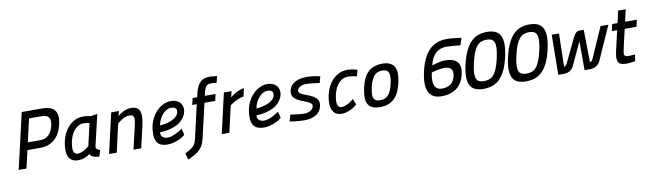

<svg xmlns="http://www.w3.org/2000/svg" viewBox="-46 -1421 7973 2358"><g transform="rotate(-10 3940.0 -242.0)"><path d="M231 -221 180 0H83L243 -694H495Q611 -694 653.5 -637.5Q696 -581 670 -465Q643 -349 572.5 -285Q502 -221 386 -221ZM407 -314Q474 -314 514 -354.5Q554 -395 571 -465Q587 -535 563.5 -568Q540 -601 473 -601H318L252 -314Z M1153 -510Q1130 -411 1107 -314Q1084 -217 1061 -117Q1061 -95 1074.5 -84Q1088 -73 1111 -69Q1106 -49 1099.5 -29.5Q1093 -10 1087 10Q990 7 973 -42Q948 -22 909 -6Q870 10 824 10Q788 10 763 -1Q738 -12 721.5 -32Q705 -52 697.5 -79.5Q690 -107 690 -140Q690 -207 708.5 -273Q727 -339 763.5 -391.5Q800 -444 853.5 -476.5Q907 -509 978 -509Q1004 -509 1028.5 -504.5Q1053 -500 1070 -497ZM832 -71Q853 -71 875 -78.5Q897 -86 917 -97.5Q937 -109 953 -121Q969 -133 977 -142Q984 -173 990.5 -203.5Q997 -234 1005 -266L1040 -417L1018 -420Q1007 -422 994 -424.5Q981 -427 969 -426Q922 -426 886.5 -400Q851 -374 826.5 -333.5Q802 -293 789.5 -242Q777 -191 777 -142Q777 -114 790.5 -92.5Q804 -71 832 -71Z M1210 0 1325 -499H1421L1405 -439Q1419 -451 1437.5 -463.5Q1456 -476 1477.5 -486.5Q1499 -497 1522.5 -503.5Q1546 -510 1569 -510Q1616 -510 1643 -494Q1670 -478 1681 -446.5Q1692 -415 1688.5 -368.5Q1685 -322 1671 -260L1611 0H1515L1575 -259Q1584 -298 1590 -328.5Q1596 -359 1593.5 -380Q1591 -401 1578.5 -412Q1566 -423 1537 -423Q1514 -423 1493 -416Q1472 -409 1453 -398.5Q1434 -388 1417 -375Q1400 -362 1385 -350L1306 0Z M1955 -73Q1982 -73 2012 -83.5Q2042 -94 2068.5 -107.5Q2095 -121 2115 -133.5Q2135 -146 2141 -151L2161 -74Q2152 -63 2130 -48.5Q2108 -34 2077.5 -21Q2047 -8 2011.5 1Q1976 10 1940 10Q1856 10 1820.5 -30.5Q1785 -71 1785 -144Q1785 -236 1813 -304.5Q1841 -373 1883 -418.5Q1925 -464 1974.5 -486.5Q2024 -509 2067 -509Q2103 -509 2130 -499Q2157 -489 2175.5 -472Q2194 -455 2203 -432Q2212 -409 2212 -382Q2212 -350 2198 -318Q2184 -286 2154 -254Q2125 -222 2086.5 -203Q2048 -184 2008 -173Q1968 -162 1932.5 -158Q1897 -154 1874 -153Q1870 -137 1874.5 -122.5Q1879 -108 1889.5 -97Q1900 -86 1917 -79.5Q1934 -73 1955 -73ZM2055 -427Q2032 -427 2006.5 -414.5Q1981 -402 1957.5 -378Q1934 -354 1915 -318.5Q1896 -283 1887 -237Q1920 -238 1961.5 -246.5Q2003 -255 2039.5 -272Q2076 -289 2100.5 -315.5Q2125 -342 2125 -380Q2125 -403 2106.5 -415Q2088 -427 2055 -427Z M2377 -416H2320L2340 -499H2396L2405 -537Q2428 -637 2472 -679Q2516 -721 2588 -721Q2601 -721 2617 -719.5Q2633 -718 2648 -716Q2665 -714 2683 -712L2663 -633Q2650 -634 2637 -635Q2626 -636 2613 -636.5Q2600 -637 2589 -637Q2551 -637 2531.5 -613Q2512 -589 2500 -536L2492 -499H2626L2607 -416H2473L2378 -5Q2367 44 2352.5 78Q2338 112 2313.5 138.5Q2289 165 2251.5 188Q2214 211 2157 237L2133 157Q2174 136 2199.5 120Q2225 104 2241 87Q2257 70 2266 48Q2275 26 2283 -6Z M2730 -499H2825L2808 -425Q2813 -429 2828 -441Q2843 -453 2866 -466.5Q2889 -480 2918.5 -492Q2948 -504 2982 -510L2959 -409Q2924 -403 2894 -391Q2864 -379 2841.5 -366.5Q2819 -354 2804.5 -343Q2790 -332 2785 -328L2710 0H2615Z M3157 -73Q3184 -73 3214 -83.5Q3244 -94 3270.5 -107.5Q3297 -121 3317 -133.5Q3337 -146 3343 -151L3363 -74Q3354 -63 3332 -48.5Q3310 -34 3279.5 -21Q3249 -8 3213.5 1Q3178 10 3142 10Q3058 10 3022.5 -30.5Q2987 -71 2987 -144Q2987 -236 3015 -304.5Q3043 -373 3085 -418.5Q3127 -464 3176.5 -486.5Q3226 -509 3269 -509Q3305 -509 3332 -499Q3359 -489 3377.5 -472Q3396 -455 3405 -432Q3414 -409 3414 -382Q3414 -350 3400 -318Q3386 -286 3356 -254Q3327 -222 3288.5 -203Q3250 -184 3210 -173Q3170 -162 3134.5 -158Q3099 -154 3076 -153Q3072 -137 3076.5 -122.5Q3081 -108 3091.5 -97Q3102 -86 3119 -79.5Q3136 -73 3157 -73ZM3257 -427Q3234 -427 3208.5 -414.5Q3183 -402 3159.5 -378Q3136 -354 3117 -318.5Q3098 -283 3089 -237Q3122 -238 3163.5 -246.5Q3205 -255 3241.5 -272Q3278 -289 3302.5 -315.5Q3327 -342 3327 -380Q3327 -403 3308.5 -415Q3290 -427 3257 -427Z M3909 -410Q3878 -414 3848 -418Q3822 -421 3792.5 -424Q3763 -427 3740 -427Q3718 -427 3698.5 -421.5Q3679 -416 3664 -407Q3649 -398 3640 -385.5Q3631 -373 3631 -358Q3631 -340 3648.5 -328Q3666 -316 3692 -305Q3718 -294 3749 -282.5Q3780 -271 3806 -255.5Q3832 -240 3849.5 -218Q3867 -196 3867 -164Q3867 -129 3854 -97.5Q3841 -66 3813.5 -42.5Q3786 -19 3743.5 -5Q3701 9 3641 9Q3616 9 3585.5 6.5Q3555 4 3528 1Q3496 -3 3463 -8L3486 -90Q3519 -85 3552 -81Q3579 -77 3609 -74.5Q3639 -72 3660 -72Q3682 -72 3702.5 -78Q3723 -84 3739.5 -94.5Q3756 -105 3766 -120Q3776 -135 3776 -152Q3776 -171 3758.5 -184Q3741 -197 3714.5 -208.5Q3688 -220 3657 -231.5Q3626 -243 3599.5 -258.5Q3573 -274 3555.5 -296Q3538 -318 3538 -351Q3538 -384 3552 -413Q3566 -442 3594.5 -464Q3623 -486 3665 -498.5Q3707 -511 3764 -511Q3785 -511 3809 -509Q3833 -507 3856 -503.5Q3879 -500 3898.5 -496Q3918 -492 3930 -489Z M4304 -74Q4290 -58 4267.5 -43Q4245 -28 4218.5 -16Q4192 -4 4165 3Q4138 10 4115 10Q4044 10 4012 -32.5Q3980 -75 3980 -141Q3980 -207 3999 -273Q4018 -339 4054.5 -391.5Q4091 -444 4145 -477Q4199 -510 4270 -510Q4302 -510 4335.5 -503.5Q4369 -497 4394 -488L4373 -409Q4367 -412 4354 -415Q4341 -418 4324.5 -420.5Q4308 -423 4291 -424.5Q4274 -426 4261 -426Q4214 -426 4178.5 -400.5Q4143 -375 4118.5 -334Q4094 -293 4081.5 -242.5Q4069 -192 4069 -143Q4069 -115 4082.5 -93.5Q4096 -72 4123 -72Q4144 -72 4167 -80Q4190 -88 4211.5 -99.5Q4233 -111 4250 -124Q4267 -137 4276 -146Z M4709 -510Q4768 -510 4804.5 -490.5Q4841 -471 4858 -436.5Q4875 -402 4875 -353.5Q4875 -305 4862 -247Q4848 -188 4827 -140.5Q4806 -93 4774 -59.5Q4742 -26 4696.5 -7.5Q4651 11 4589 11Q4526 11 4489 -8.5Q4452 -28 4436 -64Q4420 -100 4421.5 -150.5Q4423 -201 4437 -262Q4450 -320 4471.5 -366.5Q4493 -413 4525 -444.5Q4557 -476 4602 -493Q4647 -510 4709 -510ZM4608 -72Q4645 -72 4671 -85.5Q4697 -99 4715 -123.5Q4733 -148 4745.5 -181.5Q4758 -215 4767 -256Q4786 -337 4771 -382Q4756 -427 4690 -427Q4621 -427 4585.5 -381Q4550 -335 4531 -252Q4521 -209 4518 -175.5Q4515 -142 4522.5 -119Q4530 -96 4550.5 -84Q4571 -72 4608 -72Z M5691 -565Q5664 -568 5635 -571Q5610 -573 5579 -575.5Q5548 -578 5516 -578Q5435 -578 5382.5 -528.5Q5330 -479 5308 -382Q5308 -382 5324 -387Q5340 -392 5364 -398.5Q5388 -405 5416 -410.5Q5444 -416 5468 -416Q5579 -416 5624 -366Q5669 -316 5644 -209Q5619 -100 5544.5 -44.5Q5470 11 5358 11Q5295 11 5255 -12Q5215 -35 5195.5 -78.5Q5176 -122 5176.5 -185.5Q5177 -249 5196 -331Q5218 -425 5251 -489.5Q5284 -554 5327.5 -594.5Q5371 -635 5424 -653Q5477 -671 5537 -671Q5569 -671 5601.5 -668Q5634 -665 5660 -662Q5691 -658 5720 -654ZM5440 -327Q5414 -325 5386.5 -320.5Q5359 -316 5337 -311Q5311 -305 5287 -297Q5277 -252 5275.5 -212.5Q5274 -173 5284 -143.5Q5294 -114 5317 -97.5Q5340 -81 5379 -81Q5445 -81 5486.5 -112.5Q5528 -144 5543 -209Q5557 -271 5529.5 -299Q5502 -327 5440 -327Z M6038 -671Q6097 -671 6139 -653.5Q6181 -636 6203.5 -595.5Q6226 -555 6227 -488Q6228 -421 6205 -322Q6183 -227 6151.5 -163.5Q6120 -100 6079.5 -61Q6039 -22 5989 -5.5Q5939 11 5881 11Q5823 11 5781 -5.5Q5739 -22 5716.5 -60.5Q5694 -99 5692 -163Q5690 -227 5712 -322Q5735 -421 5767 -488Q5799 -555 5839.5 -595.5Q5880 -636 5929.5 -653.5Q5979 -671 6038 -671ZM6018 -578Q5981 -578 5951 -566Q5921 -554 5897 -525Q5873 -496 5853 -446.5Q5833 -397 5816 -321Q5799 -249 5797.5 -203Q5796 -157 5807 -130Q5818 -103 5842.5 -92.5Q5867 -82 5903 -82Q5939 -82 5968 -92.5Q5997 -103 6021 -130Q6045 -157 6064.5 -203.5Q6084 -250 6101 -322Q6118 -397 6121.5 -446.5Q6125 -496 6114.5 -525Q6104 -554 6079.5 -566Q6055 -578 6018 -578Z M6568 -671Q6627 -671 6669 -653.5Q6711 -636 6733.5 -595.5Q6756 -555 6757 -488Q6758 -421 6735 -322Q6713 -227 6681.5 -163.5Q6650 -100 6609.5 -61Q6569 -22 6519 -5.5Q6469 11 6411 11Q6353 11 6311 -5.5Q6269 -22 6246.5 -60.5Q6224 -99 6222 -163Q6220 -227 6242 -322Q6265 -421 6297 -488Q6329 -555 6369.5 -595.5Q6410 -636 6459.5 -653.5Q6509 -671 6568 -671ZM6548 -578Q6511 -578 6481 -566Q6451 -554 6427 -525Q6403 -496 6383 -446.5Q6363 -397 6346 -321Q6329 -249 6327.5 -203Q6326 -157 6337 -130Q6348 -103 6372.5 -92.5Q6397 -82 6433 -82Q6469 -82 6498 -92.5Q6527 -103 6551 -130Q6575 -157 6594.5 -203.5Q6614 -250 6631 -322Q6648 -397 6651.5 -446.5Q6655 -496 6644.5 -525Q6634 -554 6609.5 -566Q6585 -578 6548 -578Z M6909 -499 6899 -85Q6921 -88 6936 -115L7086 -428Q7115 -487 7157 -490H7216L7222 -85Q7233 -86 7241.5 -93.5Q7250 -101 7257 -113L7427 -499H7525L7337 -78Q7318 -41 7286.5 -20.5Q7255 0 7207 0H7140L7139 -361L7009 -81Q6972 0 6885 0H6812L6818 -499Z M7713 -414 7663 -196Q7655 -162 7651.5 -139.5Q7648 -117 7651 -103.5Q7654 -90 7665.5 -84Q7677 -78 7698 -78Q7709 -78 7723 -78.5Q7737 -79 7751 -80Q7767 -81 7784 -83L7770 -1Q7750 2 7731 5Q7714 7 7696 9Q7678 11 7665 11Q7624 11 7598.5 2.5Q7573 -6 7561 -27.5Q7549 -49 7550 -84.5Q7551 -120 7564 -174L7619 -414H7552L7572 -499H7639L7673 -649H7767L7733 -499H7880L7860 -414Z"/></g></svg>

Font: Panefresco 600wt
Style: Italic
Weight: 600
Foundry: Campivisivi & Chank Co
Version: Version 1.000